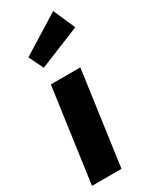

<svg xmlns="http://www.w3.org/2000/svg" viewBox="-215 -890 754 942"><g transform="rotate(-30 162.0 -419.0)"><path d="M173 0H6L80 -532H247ZM324 -715 91 -620 51 -702 270 -838Z"/></g></svg>

Font: Fira Sans Condensed ExtraBold
Style: Italic
Weight: 800
Width: 3
Italic angle: -8°
Designer: bBox Type GmbH & Carrois Corporate GbR & Edenspiekermann AG
Foundry: bBox Type GmbH & Carrois Corporate GbR & Edenspiekermann AG
Version: Version 4.301